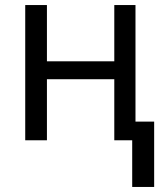

<svg xmlns="http://www.w3.org/2000/svg" viewBox="-20 -556 640 761"><path d="M504 185V0H433V-242H166V0H80V-536H166V-313H433V-536H517V-74H591V185Z"/></svg>

Font: Noto Sans Mono
Style: Regular
Weight: 400
Designer: Monotype Design Team
Foundry: Monotype Imaging Inc.
Version: Version 2.014